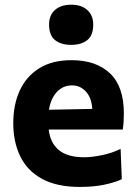

<svg xmlns="http://www.w3.org/2000/svg" viewBox="-20 -762 567 796"><path d="M311.5 13Q215 13 153.8 -20.8Q92.5 -54.5 63.8 -114.2Q35 -174 35 -251Q35 -328 62 -386.8Q89 -445.5 142.8 -479Q196.5 -512.5 276.5 -512.5Q378.5 -512.5 436 -458Q493.5 -403.5 493.5 -291.5Q493.5 -254 489 -225H182Q188 -170 223.8 -140Q259.5 -110 329.5 -110Q359 -110 401.8 -118.5Q444.5 -127 480 -145L485 -19Q456 -5.5 412 3.8Q368 13 311.5 13ZM278 -408Q241.5 -408 216 -381Q190.5 -354 183 -307L362.5 -310.5Q360 -356 336.5 -382Q313 -408 278 -408ZM274.5 -576Q233 -576 208.2 -595.8Q183.5 -615.5 183.5 -660Q183.5 -699.5 208.2 -721Q233 -742.5 275.5 -742.5Q318 -742.5 342.2 -720.2Q366.5 -698 366.5 -660Q366.5 -615.5 342 -595.8Q317.5 -576 274.5 -576Z"/></svg>

Font: Commissioner
Style: Bold
Weight: 700
Designer: Kostas Bartsokas
Foundry: Kostas Bartsokas
Version: Version 1.000; ttfautohint (v1.8.3)